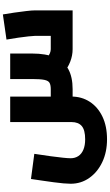

<svg xmlns="http://www.w3.org/2000/svg" viewBox="276 -820 791 1384"><g transform="rotate(-90 672.0 -127.5)"><path d="M360.5 248Q268 248 195.6 213.6Q123.3 179.1 81.7 119.8Q40 60.5 40 -14.3Q40 -34.3 42.7 -65.9Q45.4 -97.5 50.7 -136.1Q55.9 -174.7 62.1 -216.9Q68.3 -259.1 74.3 -300.2L255.6 -276.2Q245.1 -209.4 238.2 -156.9Q231.2 -104.4 227.5 -68.3Q223.8 -32.3 223.8 -14.3Q223.8 17.2 239.3 40.9Q254.7 64.6 285.5 77.5Q316.2 90.4 360.5 90.4Q426.9 90.4 455.8 66Q484.6 41.5 484.6 -7.7V-450H668.4V-7.7Q668.4 65.4 630.9 123.4Q593.3 181.5 524.3 214.7Q455.2 248 360.5 248ZM666.2 0 668.4 -157.6H721.8Q751.2 -157.6 766.9 -166.1Q782.7 -174.6 788.7 -203.4Q794.8 -232.3 794.8 -291.5V-450H978.6V-291.5Q978.6 -192.9 950.9 -128Q923.3 -63.1 866.7 -31.5Q810.1 0 721.8 0ZM1010 0Q964.1 0 919.2 -17.5Q874.3 -35.1 837.3 -67.5L950.1 -183.5Q966.4 -169.7 981 -163.7Q995.6 -157.6 1010 -157.6H1190.6L1105.8 -82.1V-273.1Q1105.8 -286.1 1102.3 -317.6Q1098.8 -349.1 1093 -390.9Q1087.2 -432.7 1079.2 -476.7L1260.5 -502.8Q1267 -466.2 1273.5 -420.6Q1280 -375 1284.8 -334.6Q1289.6 -294.2 1289.6 -273.1V0Z"/></g></svg>

Font: TitilliumWeb ExtraLight
Style: Regular
Weight: 400
Designer: Mohamed Gaber, Accademia di Belle Arti di Urbino and others
Foundry: Kief Type Foundry, Accademia di Belle Arti di Urbino and others
Version: Version 3.000; ttfautohint (v1.8.2)